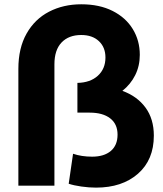

<svg xmlns="http://www.w3.org/2000/svg" viewBox="-20 -853 749 882"><path d="M686.7 -230Q686.7 -118.9 613.9 -55Q541.1 8.9 421.1 8.9Q388.9 8.9 353.9 3.9Q318.9 -1.1 295.6 -8.9L315.6 -146.7Q354.4 -133.3 403.3 -133.3Q457.8 -133.3 488.9 -159.4Q520 -185.6 520 -234.4Q520 -283.3 486.1 -309.4Q452.2 -335.6 392.2 -335.6H335.6V-472.2Q394.4 -473.3 429.4 -505Q464.4 -536.7 464.4 -588.9Q464.4 -635.6 434.4 -663.9Q404.4 -692.2 353.3 -692.2Q295.6 -692.2 262.8 -657.8Q230 -623.3 230 -557.8V0H64.4V-536.7Q64.4 -632.2 102.2 -698.9Q140 -765.6 205.6 -799.4Q271.1 -833.3 353.3 -833.3Q436.7 -833.3 497.2 -802.8Q557.8 -772.2 590 -719.4Q622.2 -666.7 622.2 -601.1Q622.2 -550 601.1 -507.8Q580 -465.6 542.2 -435.6Q610 -411.1 648.3 -358.9Q686.7 -306.7 686.7 -230Z"/></svg>

Font: Paperlogy 8 ExtraBold
Style: Regular
Weight: 800
Designer: redesigned by Lee Juim, glyphs from Gmarket Sans & Montserrat
Foundry: PT&
Version: Version 1.001